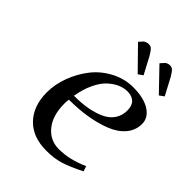

<svg xmlns="http://www.w3.org/2000/svg" viewBox="-188 -726 828 828"><g transform="rotate(45 226.5 -312.0)"><path d="M64.9 -172.9Q64.9 -222.2 83.5 -271.7Q102.1 -321.3 133.8 -361.6Q165.5 -401.9 213.1 -427Q260.7 -452.1 314 -452.1Q377.9 -452.1 415 -428.5Q452.1 -404.8 452.1 -367.2Q452.1 -328.1 427 -298.3Q401.9 -268.6 358.6 -251.5Q315.4 -234.4 264.2 -226.1Q212.9 -217.8 154.8 -217.8Q152.8 -205.6 152.8 -191.9Q152.8 -120.1 186.8 -78.1Q220.7 -36.1 274.9 -36.1Q340.3 -36.1 410.2 -67.9L418 -43.9Q361.8 -15.6 325.4 -4.4Q289.1 6.8 241.2 6.8Q158.2 6.8 111.6 -41.7Q64.9 -90.3 64.9 -172.9ZM158.2 -245.1Q203.6 -245.1 240.2 -251.7Q276.9 -258.3 305.7 -271.7Q334.5 -285.2 350.3 -308.6Q366.2 -332 366.2 -363.8Q366.2 -393.1 350.6 -407.5Q335 -421.9 309.1 -421.9Q286.6 -421.9 264.6 -412.4Q242.7 -402.8 221.2 -383.1Q199.7 -363.3 182.9 -327.6Q166 -292 158.2 -245.1ZM189 -605 206.1 -624Q218.3 -630.9 228 -630.9Q241.2 -630.9 248 -624.3Q254.9 -617.7 267.1 -597.2L308.1 -520L287.1 -504.9ZM319.8 -605 336.9 -624Q347.2 -630.9 356.9 -630.9Q370.1 -630.9 377 -624.3Q383.8 -617.7 396 -597.2L437 -520L416 -504.9Z"/></g></svg>

Font: Dehuti Alt
Style: Bold-Italic
Weight: 700
Version: Version 1.2